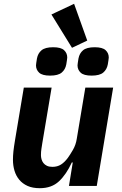

<svg xmlns="http://www.w3.org/2000/svg" viewBox="-20 -976 640 1008"><path d="M362 -123H357Q328 -60 289.5 -24Q251 12 189 12Q151 12 124.5 0Q98 -12 81 -32.5Q64 -53 56 -80Q48 -107 48 -137Q48 -159 50.5 -182Q53 -205 59 -241L105 -516H251L202 -224Q200 -210 197.5 -195Q195 -180 195 -161Q195 -151 198 -140Q201 -129 208 -120Q215 -111 226.5 -105.5Q238 -100 255 -100Q281 -100 300 -112Q319 -124 336 -147Q347 -162 362.5 -188.5Q378 -215 383 -247L428 -516H574L488 0H342ZM250 -900 369 -956 438 -763 358 -725ZM243 -579Q202 -579 185.5 -594.5Q169 -610 169 -633Q169 -638 170.5 -646.5Q172 -655 174 -669Q179 -696 198 -712Q217 -728 259 -728Q300 -728 316.5 -712.5Q333 -697 333 -674Q333 -669 331.5 -660.5Q330 -652 328 -638Q323 -611 304 -595Q285 -579 243 -579ZM461 -579Q420 -579 403.5 -594.5Q387 -610 387 -633Q387 -638 388.5 -646.5Q390 -655 392 -669Q397 -696 416 -712Q435 -728 477 -728Q518 -728 534.5 -712.5Q551 -697 551 -674Q551 -669 549.5 -660.5Q548 -652 546 -638Q541 -611 522 -595Q503 -579 461 -579Z"/></svg>

Font: IBM Plex Mono
Style: Bold Italic
Weight: 700
Italic angle: -9°
Monospace: yes
Designer: Mike Abbink, Paul van der Laan, Pieter van Rosmalen
Foundry: Bold Monday
Version: Version 2.3